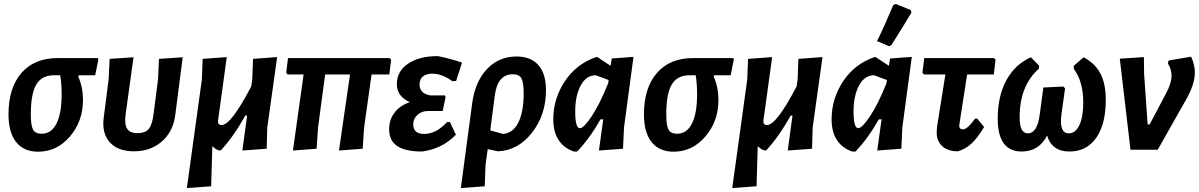

<svg xmlns="http://www.w3.org/2000/svg" viewBox="-20 -758 6069 972"><path d="M173 10Q101 10 62 -38.5Q23 -87 23 -179Q23 -313 88.5 -388.5Q154 -464 272 -464H475L478 -457L462 -377H379L376 -370Q400 -318 400 -251Q400 -144 334 -67Q268 10 173 10ZM191 -81Q240 -81 266 -132.5Q292 -184 292 -281Q292 -334 285 -377H253Q192 -377 164 -330.5Q136 -284 136 -179Q136 -122 147.5 -101.5Q159 -81 191 -81Z M658 8Q577 8 536 -37.5Q495 -83 505 -162L530 -356L535 -460L656 -468L616 -180Q609 -129 623.5 -106.5Q638 -84 676 -84Q714 -84 732 -104Q750 -124 757 -178L780 -356L785 -460L905 -468L867 -174Q856 -91 799 -41.5Q742 8 658 8Z M1084 -149Q1081 -125 1102 -125Q1150 -125 1252 -321L1257 -356L1261 -460L1383 -469L1333 -112L1330 -5L1207 4L1231 -173H1222Q1161 -64 1098 3H1086Q1070 -3 1055 -18L1049 185L926 194L1002 -356L1006 -460L1128 -469Z M1463 4 1517 -381H1436L1429 -390L1438 -464H1952L1960 -456L1951 -381H1861L1823 -110L1816 -5L1696 4L1752 -381H1626L1590 -112L1583 -5Z M2117 9Q2032 9 1991 -18.5Q1950 -46 1950 -104Q1950 -152 1977.5 -188Q2005 -224 2055 -241Q1989 -270 1989 -332Q1989 -397 2045.5 -435.5Q2102 -474 2197 -474Q2269 -459 2319 -441L2289 -348L2270 -347Q2218 -385 2168 -385Q2138 -385 2121 -371Q2104 -357 2104 -330Q2104 -285 2158 -275H2232L2236 -267L2221 -196H2146Q2115 -196 2093.5 -176.5Q2072 -157 2072 -129Q2072 -80 2127 -80Q2189 -80 2243 -140H2258L2288 -76Q2220 -5 2117 9Z M2313 194 2370 -232Q2384 -343 2444.5 -407.5Q2505 -472 2595 -472Q2667 -472 2705.5 -428.5Q2744 -385 2744 -302Q2744 -176 2673 -86Q2602 4 2501 8L2449 -3L2438 77L2434 185ZM2485 -275 2462 -98 2526 -80Q2576 -83 2603.5 -136.5Q2631 -190 2631 -285Q2631 -341 2619.5 -361.5Q2608 -382 2576 -382Q2499 -382 2485 -275Z M2884 9Q2781 -29 2781 -154Q2781 -258 2839 -346Q2897 -434 2998 -469H3004L3071 -425L3077 -462L3187 -470L3139 -112L3134 -5L3012 4L3034 -154H3020Q2967 -59 2902 9ZM2892 -194Q2892 -109 2916 -109Q2935 -109 2975.5 -169.5Q3016 -230 3059 -337L3061 -353L2996 -377Q2948 -377 2920 -325.5Q2892 -274 2892 -194Z M3390 10Q3318 10 3279 -38.5Q3240 -87 3240 -179Q3240 -313 3305.5 -388.5Q3371 -464 3489 -464H3692L3695 -457L3679 -377H3596L3593 -370Q3617 -318 3617 -251Q3617 -144 3551 -67Q3485 10 3390 10ZM3408 -81Q3457 -81 3483 -132.5Q3509 -184 3509 -281Q3509 -334 3502 -377H3470Q3409 -377 3381 -330.5Q3353 -284 3353 -179Q3353 -122 3364.5 -101.5Q3376 -81 3408 -81Z M3845 -149Q3842 -125 3863 -125Q3911 -125 4013 -321L4018 -356L4022 -460L4144 -469L4094 -112L4091 -5L3968 4L3992 -173H3983Q3922 -64 3859 3H3847Q3831 -3 3816 -18L3810 185L3687 194L3763 -356L3767 -460L3889 -469Z M4502 -732 4514 -738 4591 -707 4594 -694Q4572 -656 4493 -530L4481 -524L4420 -550Q4455 -620 4502 -732ZM4293 9Q4190 -29 4190 -154Q4190 -258 4248 -346Q4306 -434 4407 -469H4413L4480 -425L4486 -462L4596 -470L4548 -112L4543 -5L4421 4L4443 -154H4429Q4376 -59 4311 9ZM4301 -194Q4301 -109 4325 -109Q4344 -109 4384.5 -169.5Q4425 -230 4468 -337L4470 -353L4405 -377Q4357 -377 4329 -325.5Q4301 -274 4301 -194Z M4829 8Q4778 8 4749.5 -18.5Q4721 -45 4722 -91L4724 -117L4766 -381H4657L4650 -390L4659 -464H5012L5020 -456L5011 -381H4876L4838 -136L4836 -123Q4836 -103 4855 -103Q4877 -103 4917 -158H4927L4962 -115Q4930 -61 4899 -32Q4868 -3 4829 8Z M5152 9Q5031 9 5031 -157Q5031 -271 5074.5 -351.5Q5118 -432 5199 -468L5241 -425L5239 -410Q5142 -324 5142 -164Q5142 -83 5183 -83Q5232 -83 5244 -181L5262 -315L5363 -320L5372 -311L5353 -175Q5342 -83 5391 -83Q5425 -83 5444.5 -125Q5464 -167 5464 -241Q5464 -344 5416 -410V-425L5466 -468Q5524 -437 5551 -385.5Q5578 -334 5578 -252Q5578 -129 5529.5 -60Q5481 9 5394 9Q5305 9 5281 -72Q5240 9 5152 9Z M6010 -471Q6029 -430 6029 -391Q6029 -331 5983 -251L5841 0H5703L5649 -461L5771 -469L5772 -384L5790 -128H5800L5882 -283Q5911 -336 5911 -376Q5911 -406 5892 -438L5897 -452Z"/></svg>

Font: Alegreya Sans
Style: Bold Italic
Weight: 700
Italic angle: -7°
Designer: Juan Pablo del Peral
Foundry: Huerta Tipografica
Version: Version 2.007